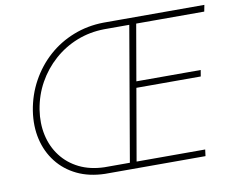

<svg xmlns="http://www.w3.org/2000/svg" viewBox="-77 -800 1103 901"><g transform="rotate(-10 475.0 -350.0)"><path d="M551 -372H875L880 -402H556ZM590 -688 474 -13H506L623 -688ZM836 -31H502H478H356Q288 -33 236.5 -58.5Q185 -84 151.5 -128Q118 -172 105.5 -229Q93 -286 103 -350Q114 -418 146 -475.5Q178 -533 227 -576.5Q276 -620 337 -644Q398 -668 467 -669H593H609H944L950 -700H469Q393 -699 325.5 -672.5Q258 -646 205.5 -599Q153 -552 118 -488.5Q83 -425 71 -350Q60 -278 74.5 -215.5Q89 -153 126.5 -105Q164 -57 221 -29.5Q278 -2 353 0H832Z"/></g></svg>

Font: Jost ExtraLight
Style: Italic
Weight: 250
Italic angle: -5°
Version: Version 3.710